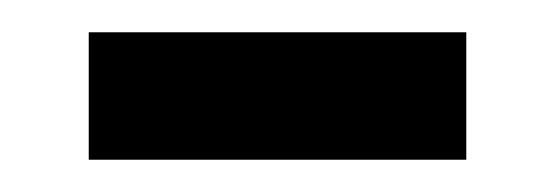

<svg xmlns="http://www.w3.org/2000/svg" viewBox="-20 -328 344 119"><path d="M35 -229V-308H269V-229Z"/></svg>

Font: Noto Sans Thai SemCond
Style: Regular
Weight: 400
Width: 4
Designer: Monotype Design Team
Foundry: Monotype Imaging Inc.
Version: Version 2.002; ttfautohint (v1.8.4.7-5d5b)